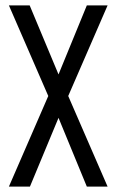

<svg xmlns="http://www.w3.org/2000/svg" viewBox="-20 -692 432 712"><path d="M302 -672H379L233 -336L379 0H302L197 -255L91 0H13L159 -336L13 -672H90L197 -416Z"/></svg>

Font: Khand
Style: Regular
Weight: 400
Designer: Devanagari: Sanchit Sawaria, Jyotish Sonowal; Latin: Satya Rajpurohit
Foundry: Indian Type Foundry
Version: Version 1.100;PS 1.0;hotconv 1.0.78;makeotf.lib2.5.61930; tt